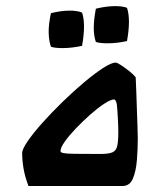

<svg xmlns="http://www.w3.org/2000/svg" viewBox="-20 -621 535 641"><path d="M375 -181Q375 -197 373.5 -225.5Q372 -254 370 -273Q369 -279 366.5 -284Q364 -289 361 -289Q350 -289 328.5 -275Q307 -261 282 -239Q257 -217 234 -193Q211 -169 196.5 -148.5Q182 -128 182 -117Q182 -112 191 -110Q200 -108 228.5 -107.5Q257 -107 316 -107Q343 -107 355.5 -112.5Q368 -118 371.5 -134Q375 -150 375 -181ZM389 0Q340 0 284.5 0Q229 0 175 0Q121 0 75 0Q63 -32 58.5 -59Q54 -86 54 -110Q54 -123 73 -150.5Q92 -178 122.5 -212Q153 -246 189 -281Q225 -316 260 -345.5Q295 -375 323.5 -393.5Q352 -412 366 -412Q371 -412 384 -403.5Q397 -395 411 -384Q425 -373 433 -363Q434 -345 435 -316Q436 -287 437 -256Q438 -225 439 -199Q440 -173 440 -160Q440 -123 437 -86Q434 -49 423.5 -24.5Q413 0 389 0ZM150 -465Q143 -486 142.5 -512.5Q142 -539 150 -577Q182 -585 209.5 -585.5Q237 -586 254 -579Q267 -541 254 -468Q222 -461 193 -460.5Q164 -460 150 -465ZM300 -481Q293 -501 293 -527.5Q293 -554 300 -592Q333 -600 360.5 -600.5Q388 -601 404 -595Q417 -556 404 -484Q373 -477 343.5 -476.5Q314 -476 300 -481Z"/></svg>

Font: Ruwudu Medium
Style: Regular
Weight: 500
Designer: Becca Hirsbrunner Spalinger
Foundry: SIL International
Version: Version 3.000